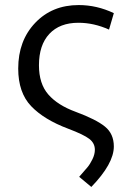

<svg xmlns="http://www.w3.org/2000/svg" viewBox="-20 -512 507 759"><path d="M134 -254Q134 -181 171 -138.5Q208 -96 279 -70Q360 -40 395 -11.5Q430 17 430 67Q430 135 341 227L293 187Q315 162 325.5 149.5Q336 137 345.5 117.5Q355 98 355 80Q355 54 333 37Q311 20 250 -3Q154 -39 103 -92.5Q52 -146 52 -241Q52 -351 119 -421.5Q186 -492 291 -492Q363 -492 430 -460L411 -395Q351 -422 290 -422Q216 -422 175 -378Q134 -334 134 -254Z"/></svg>

Font: Cantarell
Style: Regular
Weight: 400
Designer: Dave Crossland, Nikolaus Waxweiler, Florian Fecher, Jacques Le Bailly, Eben Sorkin, Alexei Vanyashin, Alexios Zavras, Em
Version: Version 0.303